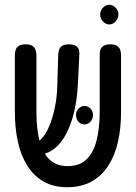

<svg xmlns="http://www.w3.org/2000/svg" viewBox="-20 -767 567 801"><path d="M260 14Q202 14 161 -10Q120 -34 93.5 -76.5Q67 -119 54.5 -176Q42 -233 42 -301V-537Q42 -549 45.5 -559.5Q49 -570 59 -576Q69 -582 87 -582Q105 -582 114.5 -576Q124 -570 128 -559.5Q132 -549 132 -536V-301Q132 -232 144.5 -181Q157 -130 186 -102Q215 -74 262 -74Q313 -74 342 -103Q371 -132 383.5 -183.5Q396 -235 396 -302V-543Q396 -553 400 -562Q404 -571 413.5 -576.5Q423 -582 441 -582Q459 -582 468.5 -575.5Q478 -569 481.5 -559Q485 -549 485 -536V-299Q485 -232 472 -175Q459 -118 431.5 -75.5Q404 -33 361.5 -9.5Q319 14 260 14ZM103 -120 88 -169H113Q135 -169 153.5 -188.5Q172 -208 186 -242Q200 -276 209 -319.5Q218 -363 219 -410L223 -541Q224 -552 227.5 -561.5Q231 -571 240.5 -576.5Q250 -582 268 -582Q286 -582 296 -576Q306 -570 309 -560.5Q312 -551 311 -539L305 -417Q302 -353 289 -299Q276 -245 254 -204.5Q232 -164 200 -142Q168 -120 128 -120ZM332 -248Q317 -248 307 -259.5Q297 -271 297 -288Q297 -302 307.5 -313.5Q318 -325 332 -325Q347 -325 357.5 -314Q368 -303 368 -287Q368 -271 357.5 -259.5Q347 -248 332 -248ZM436 -665Q421 -665 409.5 -677.5Q398 -690 398 -707Q398 -723 409.5 -735Q421 -747 436 -747Q451 -747 462.5 -735Q474 -723 474 -707Q474 -690 462.5 -677.5Q451 -665 436 -665Z"/></svg>

Font: Fredoka Condensed
Style: Regular
Weight: 400
Width: 3
Designer: Ben Nathan
Foundry: Milena B. Brandão, Ben Nathan
Version: Version 2.001